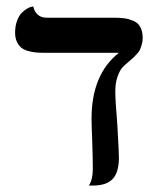

<svg xmlns="http://www.w3.org/2000/svg" viewBox="-20 -575 478 596"><path d="M337.9 -291Q337.9 -264.2 344.2 -188Q349.1 -102.5 349.1 -85.9Q349.1 -40.5 330.1 -19.8Q311 1 268.1 1H255.9Q268.1 -18.1 268.1 -49.8Q268.1 -85.4 266.1 -141.1Q264.2 -187 264.2 -207Q264.2 -344.2 349.1 -411.1H119.1Q103.5 -411.1 92 -412.1Q80.6 -413.1 67.4 -416.7Q54.2 -420.4 46.1 -427Q38.1 -433.6 32.5 -445.3Q26.9 -457 26.9 -473.1Q26.9 -494.1 32.7 -510Q38.6 -525.9 46.6 -534.2Q54.7 -542.5 63 -547.6Q71.3 -552.7 77.1 -553.7L83 -555.2Q91.8 -520 125 -520H335Q355 -520 368.7 -517.8Q382.3 -515.6 395.8 -509.5Q409.2 -503.4 416 -490.2Q422.9 -477.1 422.9 -457Q422.9 -445.8 419.7 -435.5Q416.5 -425.3 414.3 -420.2Q412.1 -415 403.3 -405.8Q394.5 -396.5 393.1 -395.3Q391.6 -394 379.9 -383.8Q366.7 -373 359.1 -364.5Q351.6 -356 344.7 -336.7Q337.9 -317.4 337.9 -291Z"/></svg>

Font: Common Serif Medium
Style: Regular
Weight: 500
Designer: Philipp H. Poll, Khaled Hosny
Foundry: Stefan Peev, Context Ltd.
Version: Version 1.026